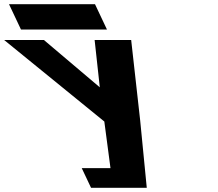

<svg xmlns="http://www.w3.org/2000/svg" viewBox="-293 -892 1033 911"><path d="M-250.2 -872 -193.5 -752H214.5L157.8 -872ZM-273.2 -702.1 202 -315.4 231.2 -94.4H94.8L139 -0.9H243.6H403.4L372.1 -320.5L329.4 -702.1H156L180.5 -477.7L-84.5 -702.1Z"/></svg>

Font: Hussar
Style: BdOpOblFive
Weight: 700
Foundry: Cannot Into Space Fonts
Version: Version 2.00